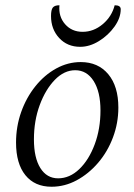

<svg xmlns="http://www.w3.org/2000/svg" viewBox="-20 -698 509 730"><path d="M176 12Q112 12 76.5 -32Q41 -76 41 -156Q41 -217 60.5 -272Q80 -327 114.5 -370Q149 -413 193.5 -437.5Q238 -462 287 -462Q353 -462 391.5 -416Q430 -370 430 -289Q430 -230 409.5 -175.5Q389 -121 353 -79Q317 -37 271.5 -12.5Q226 12 176 12ZM201 -20Q245 -20 281.5 -55Q318 -90 340 -149Q362 -208 362 -278Q362 -349 336 -390Q310 -431 266 -431Q224 -431 188.5 -394.5Q153 -358 131 -298.5Q109 -239 109 -168Q109 -98 133.5 -59Q158 -20 201 -20ZM285 -520Q236 -520 205 -553.5Q174 -587 174 -637Q174 -661 181 -669.5Q188 -678 206 -678Q202 -635 227.5 -606Q253 -577 294 -577Q336 -577 370.5 -606Q405 -635 416 -678Q439 -678 439 -663Q439 -630 415.5 -597Q392 -564 356.5 -542Q321 -520 285 -520Z"/></svg>

Font: Petrona Light
Style: Italic
Weight: 300
Italic angle: -9°
Designer: Ringo R. Seeber
Foundry: Ringo R. Seeber
Version: Version 2.001; ttfautohint (v1.8.3)